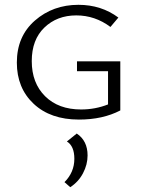

<svg xmlns="http://www.w3.org/2000/svg" viewBox="-20 -491 584 798"><path d="M300 -236H480V-32Q407 6 308 6Q190 6 120 -59.5Q50 -125 50 -231Q50 -340 125 -405.5Q200 -471 306 -471Q401 -471 472 -418L439 -379Q375 -427 297 -427Q217 -427 164.5 -376.5Q112 -326 112 -237Q112 -146 167.5 -91Q223 -36 317 -36Q376 -36 429 -57V-195H300ZM299 64Q344 94 344 155Q344 193 325 229Q306 265 272 287L248 266Q289 225 289 169Q289 116 258 97Z"/></svg>

Font: EauTestSC Semilight
Style: Regular
Weight: 300
Designer: Christian Thalmann (Catharsis Fonts)
Version: Version 0.001;PS 000.001;hotconv 1.0.88;makeotf.lib2.5.64775